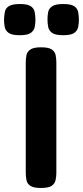

<svg xmlns="http://www.w3.org/2000/svg" viewBox="-88 -925 412 954"><path d="M115 9Q79 9 63 -1.5Q47 -12 43.5 -30Q40 -48 40 -67V-614Q40 -634 43.5 -651Q47 -668 63 -679Q79 -690 116 -690Q154 -690 169.5 -679Q185 -668 188.5 -651Q192 -634 192 -613V-66Q192 -47 188 -29.5Q184 -12 168.5 -1.5Q153 9 115 9ZM226 -750Q187 -750 171 -761.5Q155 -773 151.5 -791Q148 -809 148 -829Q148 -848 151.5 -865.5Q155 -883 171.5 -894Q188 -905 226 -905Q265 -905 281 -894Q297 -883 300.5 -864.5Q304 -846 304 -827Q304 -809 300.5 -791Q297 -773 281 -761.5Q265 -750 226 -750ZM10 -750Q-29 -750 -45 -761.5Q-61 -773 -64.5 -791Q-68 -809 -68 -829Q-67 -848 -64 -865.5Q-61 -883 -44.5 -894Q-28 -905 11 -905Q49 -905 65 -894Q81 -883 84.5 -864.5Q88 -846 88 -827Q88 -809 84.5 -791Q81 -773 65 -761.5Q49 -750 10 -750Z"/></svg>

Font: Fredoka SemiBold
Style: Regular
Weight: 600
Designer: Ben Nathan
Foundry: Milena B. Brandão, Ben Nathan
Version: Version 2.001